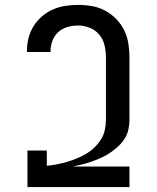

<svg xmlns="http://www.w3.org/2000/svg" viewBox="-20 -763 640 783"><path d="M92 0V-149H171V-87Q192 -89 213 -93Q234 -97 254 -103Q274 -109 293.5 -117Q313 -125 331.5 -136Q350 -147 365 -161.5Q380 -176 391.5 -194Q403 -212 407.5 -233Q412 -254 412 -275V-529Q412 -553 406.5 -577.5Q401 -602 385.5 -621Q370 -640 346.5 -649.5Q323 -659 299 -659Q277 -659 255.5 -653Q234 -647 218 -632.5Q202 -618 194 -597Q186 -576 186 -554V-551H90V-556Q90 -583 96.5 -608.5Q103 -634 117 -656.5Q131 -679 151.5 -696.5Q172 -714 196 -724.5Q220 -735 246 -739Q272 -743 299 -743Q327 -743 355.5 -738Q384 -733 409 -719.5Q434 -706 454 -685.5Q474 -665 486.5 -639.5Q499 -614 503.5 -585.5Q508 -557 508 -529V-275Q508 -255 503.5 -234.5Q499 -214 488 -197Q477 -180 462 -166Q447 -152 430 -140.5Q413 -129 394.5 -120.5Q376 -112 356.5 -105Q337 -98 317.5 -93Q298 -88 278 -84H508V0Z"/></svg>

Font: Iosevka HT Medium Extended
Style: Regular
Weight: 500
Width: 7
Monospace: yes
Designer: Belleve Invis
Foundry: Belleve Invis
Version: Version 32.3.0; ttfautohint (v1.8.4)